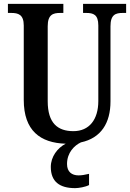

<svg xmlns="http://www.w3.org/2000/svg" viewBox="-20 -734 673 994"><path d="M369 240C387 240 423 234 441 224V166C420 171 402 174 387 174C352 174 327 156 327 115C327 56 365 19 399 3C503 -19 552 -97 552 -209V-598C552 -659 579 -667 616 -667H633V-714H410V-667H426C463 -667 489 -659 489 -602V-211C489 -115 442 -55 360 -55C279 -55 227 -96 227 -210V-598C227 -659 255 -667 292 -667H308V-714H21V-667H38C74 -667 103 -659 103 -602V-217C103 -58 188 6 320 10C277 32 243 78 243 130C243 206 288 240 369 240Z"/></svg>

Font: Noto Serif Devanagari Condensed SemiBold
Style: Regular
Weight: 600
Width: 3
Designer: Universal Thirst, Indian Type Foundry and the Monotype Design Team
Foundry: Monotype Imaging Inc.
Version: Version 2.004